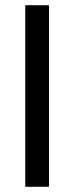

<svg xmlns="http://www.w3.org/2000/svg" viewBox="-20 -717 286 737"><path d="M77 0H168V-697H77Z"/></svg>

Font: Matrixport Regular
Style: Regular
Weight: 400
Designer: Ninad Kale (Devanagari), Jonny Pinhorn (Latin)
Foundry: Indian Type Foundry
Version: Version 3.200;PS 1.000;hotconv 16.6.54;makeotf.lib2.5.65590